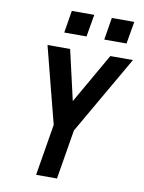

<svg xmlns="http://www.w3.org/2000/svg" viewBox="-101 -1018 813 1087"><g transform="rotate(10 305.5 -474.5)"><path d="M184 0 233 -296 178 -509 120 -735H250L316 -447L481 -735H611L351 -284L304 0ZM559 -821H431L452 -949H581ZM201 -821 222 -949H351L329 -821Z"/></g></svg>

Font: Iosevka SS04 Extended
Style: Bold Italic
Weight: 700
Width: 7
Italic angle: -9°
Monospace: yes
Designer: Belleve Invis
Foundry: Belleve Invis
Version: Version 19.0.0; ttfautohint (v1.8.4)